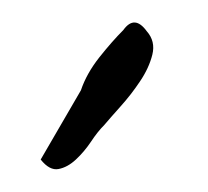

<svg xmlns="http://www.w3.org/2000/svg" viewBox="-20 -664 182 168"><path d="M71.3 -554.7Q65.4 -548.8 59.6 -540Q53.7 -531.2 46.4 -524.4Q39.1 -517.6 31.2 -516.1Q23.4 -514.6 15.6 -524.4L50.8 -585Q55.7 -599.6 66.9 -613.8Q78.1 -627.9 87.9 -637.7Q97.7 -651.4 108.4 -636.7Q116.2 -627.9 113.3 -616.2Q110.4 -604.5 102.5 -592.8Q94.7 -581.1 85.4 -570.8Q76.2 -560.5 71.3 -554.7Z"/></svg>

Font: Zeyada
Style: Regular
Weight: 400
Version: Version 1.002 2010